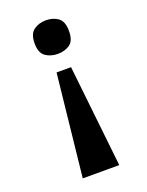

<svg xmlns="http://www.w3.org/2000/svg" viewBox="-138 -611 657 860"><g transform="rotate(-20 191.0 -181.0)"><path d="M225 -306 278 180H104L156 -306ZM190 -542Q225 -542 248.5 -524.5Q272 -507 272 -462Q272 -416 248.5 -399Q225 -382 190 -382Q157 -382 132.5 -399Q108 -416 108 -462Q108 -507 132.5 -524.5Q157 -542 190 -542Z"/></g></svg>

Font: Noto Serif Vithkuqi
Style: Bold
Weight: 700
Version: Version 1.005